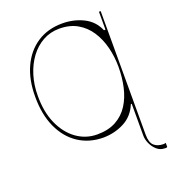

<svg xmlns="http://www.w3.org/2000/svg" viewBox="-165 -859 1059 1186"><g transform="rotate(-20 365.0 -266.0)"><path d="M630.7 -727.3V83.8Q630.7 136.4 653.1 156.8Q675.4 177.2 714.5 177.6Q726.6 176.8 730.1 174.7V201.7Q725.1 205.3 719.3 205.1Q713.4 204.9 712 204.5Q711.6 204.5 711.6 204.5Q683.9 204.5 661.9 185.4Q639.9 166.2 627.3 138.1Q614.7 110.1 615.1 83.8V-123.6H609.4Q580.3 -52.9 517.4 -20.4Q454.5 12.1 380.7 12.8Q287.6 12.4 217.3 -34.1Q147 -80.6 108.1 -166Q69.2 -251.4 69.6 -367.9Q69.2 -478.7 107.2 -561.8Q145.2 -644.9 215.2 -691.1Q285.2 -737.2 380.7 -737.2Q456 -737.2 519 -706Q582 -674.7 609.4 -609.4H619.3V-727.3ZM350.9 -18.5Q424.7 -18.5 475.5 -46.5Q526.3 -74.6 557.4 -123.2Q588.4 -171.9 602.5 -234.6Q616.5 -297.2 616.5 -366.5Q616.5 -432.9 600.9 -495Q585.2 -557.2 553.1 -606.4Q521 -655.5 471.1 -684.3Q421.2 -713.1 352.3 -713.1Q293.3 -713.1 244.5 -686.1Q195.7 -659.1 160.3 -611.5Q125 -563.9 105.6 -501.1Q86.3 -438.2 86.6 -366.5Q86.3 -261 121.4 -182.9Q156.6 -104.8 216.6 -61.8Q276.6 -18.8 350.9 -18.5Z"/></g></svg>

Font: Inter Thin BETA
Style: Regular
Weight: 100
Designer: Rasmus Andersson
Foundry: rsms
Version: Version 3.011;git-f93a4a705